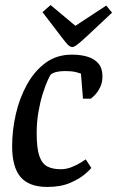

<svg xmlns="http://www.w3.org/2000/svg" viewBox="-20 -729 463 759"><path d="M167 10Q95 10 61.5 -29Q28 -68 28 -151Q28 -214 42.5 -277.5Q57 -341 86.5 -394.5Q116 -448 160 -480.5Q204 -513 264 -513Q300 -513 327 -504.5Q354 -496 369.5 -477.5Q385 -459 385 -427Q385 -403 376 -384.5Q367 -366 356 -354.5Q345 -343 339 -339H308L300 -438Q298 -439 282 -443.5Q266 -448 235 -448Q219 -448 205 -445Q191 -442 181 -435Q177 -430 168 -410Q159 -390 149 -358.5Q139 -327 132 -287Q125 -247 125 -202Q125 -143 135.5 -112.5Q146 -82 167 -71Q188 -60 220 -60Q242 -60 263.5 -68.5Q285 -77 300.5 -87Q316 -97 319 -99L341 -65Q336 -58 315 -40Q294 -22 257 -6Q220 10 167 10ZM266 -543Q257 -543 247.5 -553Q238 -563 226 -579L148 -681L180 -709L278 -627L400 -707L423 -679L327 -589Q299 -563 286 -553Q273 -543 266 -543Z"/></svg>

Font: Faustina Medium
Style: Italic
Weight: 500
Italic angle: -8°
Designer: Alfonso Garcia
Foundry: http://www.omnibus-type.com
Version: Version 1.200